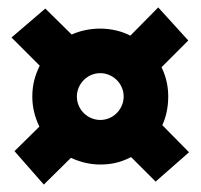

<svg xmlns="http://www.w3.org/2000/svg" viewBox="-20 -523 540 517"><path d="M250 -446C222 -446 195 -440 173 -430L102 -500L11 -422L87 -346C75 -322 67 -296 67 -263C67 -238 72 -211 86 -182L19 -116L98 -26L171 -98C193 -88 219 -80 250 -80C278 -80 304 -85 333 -100L399 -34L489 -113L417 -186C425 -203 433 -229 433 -263C433 -289 428 -315 415 -342L487 -414L406 -503L331 -427C308 -439 279 -446 250 -446ZM187 -263C187 -296 214 -326 250 -326C283 -326 313 -299 313 -263C313 -230 286 -200 250 -200C217 -200 187 -227 187 -263Z"/></svg>

Font: MikodacsPCS
Style: Regular
Weight: 900
Designer: gluk (gluksza@wp.pl)
Foundry: gluk (gluksza@wp.pl)
Version: Version 0.27